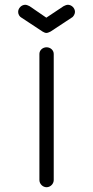

<svg xmlns="http://www.w3.org/2000/svg" viewBox="-20 -782 390 804"><path d="M174 -644C180 -644 188 -648 192 -650L280 -708C288 -712 294 -724 294 -732C294 -748 280 -762 264 -762C258 -762 250 -758 246 -756L174 -708L104 -756C100 -758 92 -762 86 -762C70 -762 56 -748 56 -732C56 -722 62 -712 70 -708L158 -650C162 -648 168 -644 174 -644ZM175 -584C159 -584 145 -572 145 -556V-28C145 -12 159 2 175 2C191 2 205 -12 205 -28V-556C205 -572 191 -584 175 -584Z"/></svg>

Font: bauhaus_2017
Style: _regular
Weight: 400
Version: Version 1.0